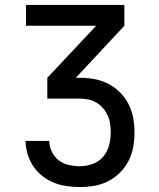

<svg xmlns="http://www.w3.org/2000/svg" viewBox="-20 -540 640 775"><path d="M302 215Q275 215 248 211Q221 207 196.5 197Q172 187 150.5 170Q129 153 114 130.5Q99 108 91.5 82Q84 56 83 29H179Q179 51 189 72Q199 93 217 107Q235 121 257.5 126Q280 131 302 131Q328 131 353.5 122Q379 113 396 93Q413 73 420 47.5Q427 22 427 -5Q427 -23 424.5 -40.5Q422 -58 414.5 -74.5Q407 -91 395 -104.5Q383 -118 368 -126.5Q353 -135 335.5 -138.5Q318 -142 300 -142H171V-226L368 -436H85V-520H482V-436L286 -226H300Q330 -226 359.5 -221Q389 -216 415.5 -202.5Q442 -189 463.5 -168Q485 -147 498.5 -120.5Q512 -94 517.5 -64Q523 -34 523 -4Q523 25 517.5 54.5Q512 84 498.5 110Q485 136 464 157Q443 178 416.5 191.5Q390 205 361 210Q332 215 302 215Z"/></svg>

Font: Iosevka Custom Medium Extended
Style: Regular
Weight: 500
Width: 7
Monospace: yes
Designer: Belleve Invis
Foundry: Belleve Invis
Version: Version 11.2.4; ttfautohint (v1.8.4)